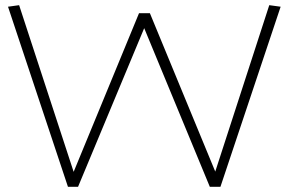

<svg xmlns="http://www.w3.org/2000/svg" viewBox="-20 -723 1117 743"><path d="M833 0H792L538 -614L282 0H243L11 -697L54 -703L265 -58L518 -672H560L813 -59L1022 -703L1066 -697Z"/></svg>

Font: Georama Extended ExtraLight
Style: Regular
Weight: 200
Width: 7
Designer: Jean-Baptiste Levee
Foundry: Production Type
Version: Version 1.000